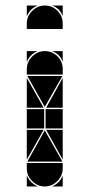

<svg xmlns="http://www.w3.org/2000/svg" viewBox="-20 -677 324 695"><path d="M142 -492Q169 -492 188 -473Q207 -454 207 -427V-407H77V-427Q77 -453 96.5 -472.5Q116 -492 142 -492ZM142 -657Q169 -657 188 -638Q207 -619 207 -592V-572H77V-592Q77 -618 96.5 -637.5Q116 -657 142 -657ZM142 -2Q116 -2 96.5 -21.5Q77 -41 77 -67V-87H207V-67Q207 -41 187.5 -21.5Q168 -2 142 -2ZM79 -92 142 -205 206 -92ZM206 -402 142 -290 79 -402ZM140 -212H77V-282H140ZM207 -212H145V-282H207ZM77 -287V-395L138 -287ZM77 -207H138L77 -99ZM207 -287H147L207 -395ZM207 -207V-99L147 -207ZM77 -42Q89 -14 117 -2H77ZM77 -492H117Q103 -487 93 -477Q83 -467 77 -453ZM168 -2Q182 -8 192 -18Q202 -28 207 -42V-2ZM77 -657H117Q103 -652 93 -642Q83 -632 77 -618ZM207 -492V-453Q197 -482 168 -492ZM207 -657V-618Q197 -647 168 -657Z"/></svg>

Font: CAT DyFa
Style: Regular
Weight: 400
Designer: Peter Wiegel
Foundry: Peter Wiegel
Version: Version 1.001; ttfautohint (v1.3)